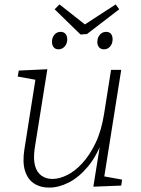

<svg xmlns="http://www.w3.org/2000/svg" viewBox="-20 -841 639 868"><path d="M204 7Q165 8 135.5 -10.5Q106 -29 93.5 -67.5Q81 -106 90 -164L142 -493L148 -479L60 -495L65 -522L194 -528L137 -171Q130 -122 138.5 -91.5Q147 -61 168 -46.5Q189 -32 217 -32Q248 -32 283.5 -49.5Q319 -67 352.5 -103.5Q386 -140 412.5 -195.5Q439 -251 451 -329L482 -525H528L450 -34L443 -45L532 -29L528 -2L402 3L436 -209L450 -226Q422 -142 380 -91Q338 -40 292 -16.5Q246 7 204 7ZM450 -618Q436 -618 428 -627Q420 -636 420 -652Q420 -671 431.5 -684Q443 -697 459 -697Q474 -697 481.5 -688Q489 -679 489 -663Q489 -644 478 -631Q467 -618 450 -618ZM244 -618Q231 -618 223 -627Q215 -636 215 -652Q215 -671 226 -684Q237 -697 254 -697Q268 -697 276 -688Q284 -679 284 -663Q284 -644 272.5 -631Q261 -618 244 -618ZM503 -821 519 -799 373 -687 344 -685 227 -799 249 -821 376 -721H349Z"/></svg>

Font: Bitter Thin Light
Style: Italic
Weight: 300
Italic angle: -9°
Version: Version 2.002